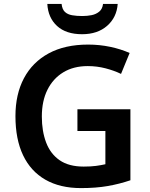

<svg xmlns="http://www.w3.org/2000/svg" viewBox="-20 -952 765 982"><path d="M376 -393H647V-30Q591 -11 531 -0.5Q471 10 394 10Q287 10 212 -33Q137 -76 98 -158Q59 -240 59 -358Q59 -470 102.5 -552Q146 -634 229 -679Q312 -724 431 -724Q489 -724 543.5 -712.5Q598 -701 643 -681L599 -574Q564 -591 520 -602.5Q476 -614 429 -614Q356 -614 303.5 -582Q251 -550 222.5 -492.5Q194 -435 194 -356Q194 -281 216 -223Q238 -165 285 -132.5Q332 -100 408 -100Q445 -100 471 -103.5Q497 -107 519 -112V-282H376ZM582 -932Q577 -863 528 -820Q479 -777 400 -777Q318 -777 272 -819Q226 -861 222 -932H295Q298 -904 312 -891Q326 -878 349 -874Q372 -870 401 -870Q426 -870 448.5 -874.5Q471 -879 487.5 -892.5Q504 -906 507 -932Z"/></svg>

Font: Noto Sans NKo Unjoined SemiBold
Style: Regular
Weight: 600
Designer: Monotype Design Team
Foundry: Monotype Imaging Inc.
Version: Version 2.004